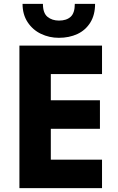

<svg xmlns="http://www.w3.org/2000/svg" viewBox="-20 -965 603 985"><path d="M79.6 -731H503.4V-585H240.7V-450.7H492.7V-304.2H240.7V-146H503.4V0H79.6ZM95.7 -945.3H200.2Q200.2 -897.9 223.6 -878.7Q247.1 -859.4 282.7 -859.4Q321.3 -859.4 342.5 -878.9Q363.8 -898.4 363.8 -945.3H467.8Q467.8 -888.7 443.4 -849.4Q418.9 -810.1 377 -790.5Q335 -771 281.7 -771Q232.9 -771 190.4 -791.3Q147.9 -811.5 121.8 -851.1Q95.7 -890.6 95.7 -945.3Z"/></svg>

Font: Glacial Indifference
Style: Bold
Weight: 700
Designer: Alfredo Marco Pradil
Foundry: Alfredo Marco Pradil
Version: Version 1.312